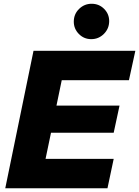

<svg xmlns="http://www.w3.org/2000/svg" viewBox="-20 -1000 739 1020"><path d="M699 -730 665 -574H308L280 -439H615L584 -295H251L222 -156H584L551 0H8L158 -730ZM372 -885Q372 -925 400 -952.5Q428 -980 467 -980Q506 -980 533 -953Q560 -926 560 -888Q560 -848 532 -820Q504 -792 465 -792Q426 -792 399 -819.5Q372 -847 372 -885Z"/></svg>

Font: Nacelle Heavy
Style: Italic
Weight: 800
Italic angle: -12°
Designer: Sora Sagano
Foundry: Sora Sagano
Version: Version 1.000;FEAKit 1.0